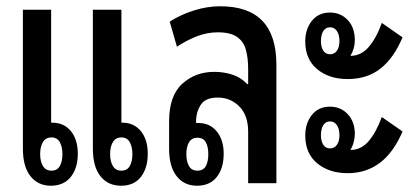

<svg xmlns="http://www.w3.org/2000/svg" viewBox="-20 -584 1328 612"><path d="M142 8Q101 8 77 -22.5Q53 -53 53 -110V-553H143V-193H146Q184 -193 206 -166Q228 -139 228 -94Q228 -48 205.5 -20Q183 8 142 8ZM366 8Q324 8 300 -22.5Q276 -53 276 -110V-553H367V-193H370Q407 -193 429 -166Q451 -139 451 -94Q451 -48 429 -20Q407 8 366 8ZM144 -40Q162 -40 170.5 -54.5Q179 -69 179 -93Q179 -116 170.5 -131Q162 -146 144 -146Q126 -146 117 -131.5Q108 -117 108 -93Q108 -69 117 -54.5Q126 -40 144 -40ZM367 -40Q385 -40 393.5 -54.5Q402 -69 402 -93Q402 -116 393.5 -131Q385 -146 367 -146Q349 -146 340 -131.5Q331 -117 331 -93Q331 -69 340 -54.5Q349 -40 367 -40Z M608 8Q567 8 543 -22.5Q519 -53 519 -110V-197Q519 -279 561 -317Q603 -355 663 -355Q692 -355 719.5 -346.5Q747 -338 768 -316H771V-364Q771 -398 764 -424.5Q757 -451 736 -466Q715 -481 674 -481Q639 -481 605.5 -467.5Q572 -454 544 -435L521 -515Q555 -537 597.5 -550.5Q640 -564 682 -564Q861 -564 861 -378V0H771V-164Q771 -216 743 -244.5Q715 -273 674 -273Q635 -273 620 -250Q605 -227 605 -196V-192Q608 -192 612 -192Q649 -192 671 -165Q693 -138 693 -94Q693 -48 671 -20Q649 8 608 8ZM609 -40Q628 -40 636 -54.5Q644 -69 644 -93Q644 -116 636 -130.5Q628 -145 609 -145Q591 -145 582.5 -130.5Q574 -116 574 -93Q574 -69 582.5 -54.5Q591 -40 609 -40Z M1088 -332Q1029 -332 991 -363.5Q953 -395 953 -452Q953 -491 974 -517.5Q995 -544 1032 -544Q1066 -544 1088.5 -520Q1111 -496 1111 -456Q1111 -429 1097 -406Q1131 -406 1155.5 -434.5Q1180 -463 1197 -511L1263 -465Q1236 -400 1193.5 -366Q1151 -332 1088 -332ZM1032 -411Q1046 -411 1054 -422.5Q1062 -434 1062 -453Q1062 -473 1054 -485Q1046 -497 1032 -497Q1018 -497 1010.5 -485Q1003 -473 1003 -453Q1003 -434 1010.5 -422.5Q1018 -411 1032 -411ZM1088 -32Q1029 -32 991 -63.5Q953 -95 953 -152Q953 -191 974 -217.5Q995 -244 1032 -244Q1066 -244 1088.5 -220Q1111 -196 1111 -157Q1111 -145 1107.5 -131.5Q1104 -118 1097 -106Q1131 -106 1155 -134Q1179 -162 1197 -211L1263 -165Q1207 -32 1088 -32ZM1032 -111Q1046 -111 1054 -122.5Q1062 -134 1062 -153Q1062 -173 1054 -185Q1046 -197 1032 -197Q1018 -197 1010.5 -185Q1003 -173 1003 -153Q1003 -134 1010.5 -122.5Q1018 -111 1032 -111Z"/></svg>

Font: Noto Sans Thai Looped ExtraCondensed Medium
Style: Regular
Weight: 500
Width: 2
Designer: Sasikarn Vongin, Ben Mitchell
Foundry: The Fontpad Ltd
Version: Version 1.001; ttfautohint (v1.8.4.7-5d5b)